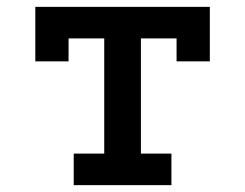

<svg xmlns="http://www.w3.org/2000/svg" viewBox="-20 -540 715 560"><path d="M195 0V-92H284V-428H180V-361H83V-520H592V-361H495V-428H391V-92H480V0Z"/></svg>

Font: Iosevka Etoile Semibold
Style: Regular
Weight: 600
Designer: Belleve Invis
Foundry: Belleve Invis
Version: Version 22.1.2; ttfautohint (v1.8.4)